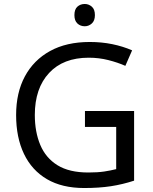

<svg xmlns="http://www.w3.org/2000/svg" viewBox="-20 -935 768 965"><path d="M407 -377H654V-27Q596 -8 537 1Q478 10 403 10Q292 10 216 -34.5Q140 -79 100.5 -161.5Q61 -244 61 -357Q61 -469 105 -551Q149 -633 231.5 -678.5Q314 -724 431 -724Q491 -724 544.5 -713Q598 -702 644 -682L610 -604Q572 -621 524.5 -633Q477 -645 426 -645Q298 -645 226.5 -568Q155 -491 155 -357Q155 -272 182.5 -206.5Q210 -141 269 -104.5Q328 -68 424 -68Q471 -68 504 -73Q537 -78 564 -85V-297H407ZM406 -915Q426 -915 441.5 -901.5Q457 -888 457 -859Q457 -831 441.5 -817Q426 -803 406 -803Q384 -803 369 -817Q354 -831 354 -859Q354 -888 369 -901.5Q384 -915 406 -915Z"/></svg>

Font: Noto Sans Palmyrene
Style: Regular
Weight: 400
Designer: Monotype Design Team
Foundry: Monotype Imaging Inc.
Version: Version 2.001; ttfautohint (v1.8.4.7-5d5b)